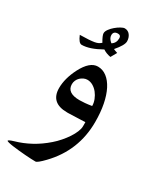

<svg xmlns="http://www.w3.org/2000/svg" viewBox="-221 -629 808 943"><g transform="rotate(30 183.0 -157.0)"><path d="M301.8 -78.6Q301.8 83.5 189.5 200.2Q154.8 236.3 144.5 236.3Q135.3 236.3 119.1 235.6Q103 234.9 84.2 233.4Q65.4 231.9 46.1 230Q26.9 228 11 225.8Q-4.9 223.6 -14.9 220.9Q-24.9 218.3 -24.9 215.8Q-24.9 210.9 4.4 202.1Q48.8 189.5 89.8 167.2Q130.9 145 169.4 111.3Q187 96.2 203.6 77.1Q220.2 58.1 232.9 38.8Q245.6 19.5 252.9 1.5Q260.3 -16.6 260.3 -30.3V-53.7L165 -50.3H158.7Q64.5 -50.3 64.5 -134.8Q64.5 -189 95.7 -250.5Q132.3 -321.3 177.7 -321.3Q205.6 -321.3 228.5 -303.7Q251.5 -286.1 267.8 -254.2Q284.2 -222.2 293 -177.7Q301.8 -133.3 301.8 -78.6ZM249.5 -139.2Q249.5 -157.2 242.4 -175Q235.4 -192.9 223.9 -207.3Q212.4 -221.7 197.3 -230.5Q182.1 -239.3 165.5 -239.3Q154.8 -239.3 144.8 -234.6Q134.8 -230 126.7 -222.4Q118.7 -214.8 114 -204.3Q109.4 -193.8 109.4 -182.6Q109.4 -132.8 181.2 -132.8Q194.3 -132.8 211.4 -134.3Q228.5 -135.7 249.5 -139.2ZM239.3 -499.5Q239.3 -477.5 202.6 -435.1Q205.6 -433.1 211.4 -431.2Q217.3 -429.2 225.6 -426.3L206.5 -392.6Q179.7 -397.5 162.6 -409.7Q98.6 -373.5 54.2 -373.5Q37.6 -373.5 22 -411.6Q52.2 -412.1 71.3 -413.3Q90.3 -414.6 102.8 -416.7Q115.2 -418.9 123 -422.9Q130.9 -426.8 137.7 -433.1Q119.1 -464.4 119.1 -477.1Q119.1 -487.8 128.4 -500.5Q137.7 -513.2 150.4 -523.9Q163.1 -534.7 176.5 -542.2Q189.9 -549.8 198.2 -549.8Q207.5 -549.8 215.1 -545.9Q222.7 -542 228 -534.9Q233.4 -527.8 236.3 -518.8Q239.3 -509.8 239.3 -499.5ZM198.7 -493.7Q198.7 -510.7 182.1 -510.7Q156.7 -510.7 156.7 -487.8Q156.7 -469.2 177.2 -453.1Q198.7 -466.3 198.7 -493.7Z"/></g></svg>

Font: XB Kayhan
Style: Regular
Weight: 400
Designer: Behnam
Foundry: Irmug
Version: Version 7.300 2009